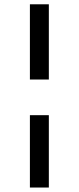

<svg xmlns="http://www.w3.org/2000/svg" viewBox="-20 -779 361 881"><path d="M117.2 -759.3H204.1V-414.1H117.2ZM117.2 -250.5H204.1V81.5H117.2Z"/></svg>

Font: Monda
Style: Regular
Weight: 400
Designer: Vernon Adams
Foundry: Vernon Adams
Version: Version 2.100; ttfautohint (v1.8.3)